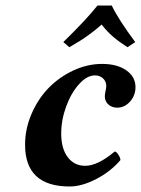

<svg xmlns="http://www.w3.org/2000/svg" viewBox="-20 -673 516 703"><path d="M420.9 -86.9Q385.3 -44.9 332.5 -17.6Q279.8 9.8 234.9 9.8Q71.8 9.8 71.8 -143.1Q71.8 -200.7 95.2 -255.4Q118.7 -310.1 157.2 -350.1Q195.8 -390.1 247.8 -414.6Q299.8 -439 354 -439Q408.7 -439 442.4 -415.5Q476.1 -392.1 476.1 -354Q476.1 -323.7 456.3 -301.3Q436.5 -278.8 409.2 -278.8Q389.6 -278.8 376.7 -290.5Q363.8 -302.2 363.8 -320.8Q363.8 -327.6 366.5 -339.8Q369.1 -352.1 369.1 -357.9Q369.1 -375 357.2 -386Q345.2 -397 328.1 -397Q298.3 -397 269.3 -364.7Q240.2 -332.5 222.2 -283Q204.1 -233.4 204.1 -184.1Q204.1 -128.9 228 -97.4Q252 -65.9 292 -65.9Q337.9 -65.9 399.9 -118.2Q405.8 -118.2 413.3 -106.7Q420.9 -95.2 420.9 -86.9ZM389.2 -652.8Q413.6 -601.6 475.1 -519L446.8 -500Q414.6 -521 393.8 -538.8Q373 -556.6 352.1 -583Q331.1 -564.5 310.5 -549.3Q290 -534.2 275.6 -525.1Q261.2 -516.1 233.9 -500L211.9 -519Q299.3 -604.5 336.9 -652.8Z"/></svg>

Font: Common Serif
Style: Bold Italic
Weight: 700
Italic angle: -12°
Designer: Philipp H. Poll, Khaled Hosny
Foundry: Stefan Peev, Context Ltd.
Version: Version 1.026